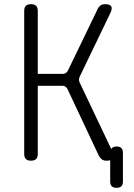

<svg xmlns="http://www.w3.org/2000/svg" viewBox="-20 -760 640 920"><path d="M128 10Q112 10 104 2Q96 -6 96 -22V-708Q96 -724 104 -732Q112 -740 128.5 -740Q145 -740 153 -732Q161 -724 161 -708V-406H281Q289 -406 295 -410Q301 -414 305 -421L449 -719Q454 -729 462.5 -734.5Q471 -740 483 -740Q507 -740 513 -729.5Q519 -719 509 -698L363 -395Q359 -387 358.5 -379.5Q358 -372 362 -364L513 -46Q514 -48 516 -50Q523 -58 538.5 -58Q554 -58 561.5 -50.5Q569 -43 569 -27V110Q569 125 561.5 132.5Q554 140 538.5 140Q523 140 515.5 132.5Q508 125 508 110V8Q501 10 490 10Q478 10 469.5 4.5Q461 -1 454 -13L303 -334Q299 -341 293.5 -345Q288 -349 279 -349H161V-22Q161 -6 153 2Q145 10 128 10Z"/></svg>

Font: Maple Mono NL ExtraLight
Style: Regular
Weight: 275
Monospace: yes
Designer: subframe7536
Version: Version 7.000